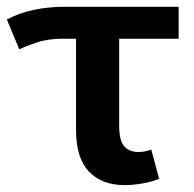

<svg xmlns="http://www.w3.org/2000/svg" viewBox="-22 -532 567 561"><path d="M500 -418.9H326.2V-165Q326.2 -121.1 341.1 -104.5Q356 -87.9 381.8 -87.9Q402.8 -87.9 419.9 -95.2L442.9 -9.8Q425.8 -2 397.5 3.4Q369.1 8.8 341.8 8.8Q275.9 8.8 238 -30.5Q200.2 -69.8 200.2 -151.9V-418.9H162.1Q117.2 -418.9 84 -407.5Q50.8 -396 34.2 -388.2L-2 -475.1Q68.4 -512.2 168 -512.2H500Z"/></svg>

Font: Clear Sans
Style: Bold
Weight: 700
Foundry: Intel Corporation
Version: Version 1.00